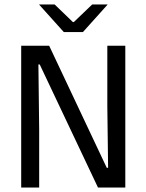

<svg xmlns="http://www.w3.org/2000/svg" viewBox="-20 -845 660 865"><path d="M201.5 -639 461 -89H467L463.5 -368V-639H544.5V0H421.5L159 -554.5H153L156.5 -262.5V0H75.5V-639ZM267.5 -700.5 156.5 -824V-825H226L308.5 -745.5H312.5L395.5 -825H464.5V-824L353.5 -700.5Z"/></svg>

Font: Anek Latin
Style: Regular
Weight: 400
Designer: Yesha Goshar
Foundry: Ek Type
Version: Version 1.003